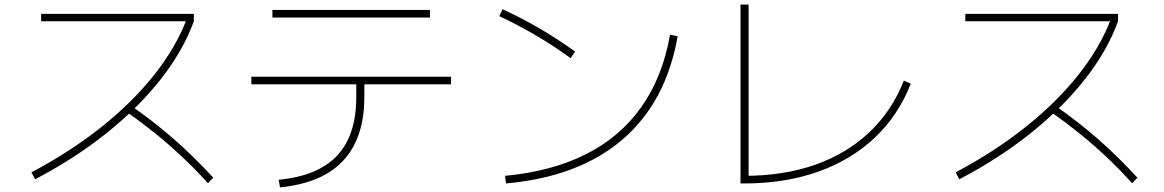

<svg xmlns="http://www.w3.org/2000/svg" viewBox="-20 -777 5040 831"><path d="M116 -31Q284 -120 418.5 -227Q553 -334 647 -452.5Q741 -571 788 -694L796 -685H158V-717H819V-685Q773 -558 676.5 -435Q580 -312 442 -201.5Q304 -91 132 -1ZM880 16Q823 -47 767 -99.5Q711 -152 651.5 -200Q592 -248 524 -296L545 -321Q647 -250 732 -175.5Q817 -101 903 -8Z M1186 1Q1356 -15 1439 -103.5Q1522 -192 1522 -357V-412H1068V-445H1932V-412H1557V-357Q1557 -239 1516 -155.5Q1475 -72 1394 -25Q1313 22 1192 34ZM1159 -701V-734H1841V-701Z M2166 -16Q2368 -35 2516 -109.5Q2664 -184 2756 -314Q2848 -444 2880 -627L2913 -620Q2863 -335 2674 -173Q2485 -11 2170 17ZM2450 -525Q2373 -581 2296.5 -625.5Q2220 -670 2141 -707L2155 -737Q2236 -700 2313.5 -655Q2391 -610 2469 -554Z M3185 17V-757H3220V5L3201 -16Q3371 -16 3507 -63.5Q3643 -111 3741.5 -203.5Q3840 -296 3892 -428L3922 -415Q3868 -277 3765.5 -180.5Q3663 -84 3520 -33.5Q3377 17 3201 17Z M4116 -31Q4284 -120 4418.5 -227Q4553 -334 4647 -452.5Q4741 -571 4788 -694L4796 -685H4158V-717H4819V-685Q4773 -558 4676.5 -435Q4580 -312 4442 -201.5Q4304 -91 4132 -1ZM4880 16Q4823 -47 4767 -99.5Q4711 -152 4651.5 -200Q4592 -248 4524 -296L4545 -321Q4647 -250 4732 -175.5Q4817 -101 4903 -8Z"/></svg>

Font: M PLUS 1 Code ExtraLight
Style: Regular
Weight: 250
Designer: Coji Morishita
Foundry: UNDERFOREST DESIGN
Version: Version 1.002